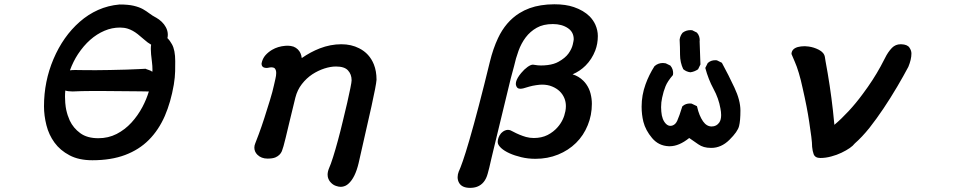

<svg xmlns="http://www.w3.org/2000/svg" viewBox="-20 -699 4540 910"><path d="M775.4 -534.2Q775.4 -526.4 773.4 -518.1L776.4 -515.6Q784.2 -507.8 794.9 -489.3Q810.5 -461.9 810.5 -409.2Q810.5 -388.7 810.1 -361.1Q809.6 -333.5 803.7 -297.4Q789.6 -215.3 761.2 -149.4Q731.9 -82.5 685.5 -35.9Q639.2 10.7 572.8 35.6Q506.3 60.5 418 60.5Q353.5 60.5 309.6 37.1Q265.1 13.7 238.3 -23.2Q211.4 -60.1 200 -105.7Q188.5 -151.4 188.5 -195.3Q188.5 -313 233.4 -418.9Q279.3 -526.9 357.9 -595.7Q397.9 -630.9 445.1 -651.9Q492.2 -672.9 546.4 -677.7H546.9Q587.9 -677.7 613.8 -671.6Q639.6 -665.5 657.2 -655.8Q674.3 -646 688 -635.5Q701.7 -625 718.3 -616.2H718.8Q751 -597.7 765.6 -570.8Q775.4 -553.2 775.4 -534.2ZM591.3 -266.6 476.6 -267.6H406.7Q367.2 -267.6 326.7 -265.6H326.2H323.2Q301.3 -265.6 289.6 -270Q288.1 -256.3 288.1 -240.5Q288.1 -224.6 289.3 -211.7Q290.5 -198.7 291.5 -191.9Q292.5 -185.1 293.9 -178.5Q295.4 -171.9 297.1 -165.5Q298.8 -159.2 300.8 -152.8Q305.2 -140.1 310.5 -127.9Q327.6 -91.8 360.4 -67.9Q393.1 -43.9 446.3 -43.9Q493.2 -43.9 532.7 -64Q572.3 -84.5 602.8 -117.7Q633.3 -150.9 655.3 -192.4Q674.3 -228.5 685.5 -265.6H674.8Q664.1 -265.6 647 -266.1Q619.1 -266.6 591.3 -266.6ZM311.5 -365.7Q321.8 -367.2 336.7 -367.2Q351.6 -367.2 374.5 -366.7Q428.7 -365.7 501 -367.2L580.1 -369.1Q615.7 -370.1 640.9 -371.6Q666 -373 668 -373H671.4L672.9 -371.6Q678.2 -369.6 684.1 -367.7Q694.3 -364.7 702.1 -358.9Q702.6 -363.8 702.6 -368.7Q702.6 -386.2 700.2 -405.3Q694.8 -445.8 694.8 -466.8Q694.8 -478.5 696.3 -487.3Q679.7 -496.6 663.1 -511.7Q652.3 -520.5 644.5 -527.3Q636.7 -534.2 632.8 -537.1Q609.9 -555.2 585.9 -563Q568.8 -568.4 548.8 -568.4Q510.3 -568.4 475.1 -553.2Q402.8 -522.5 349.6 -442.4Q327.1 -408.2 311.5 -365.7Z M1572.3 -383.8Q1546.9 -383.8 1517.3 -374.3Q1487.8 -364.7 1460 -346.7Q1432.1 -328.1 1410.6 -300.3Q1389.2 -272.9 1379.9 -236.3Q1361.3 -162.1 1351.1 -117.7Q1330.6 -30.3 1323.7 -6.3Q1320.8 1.5 1319.1 7.8Q1317.4 14.2 1315.9 17.6Q1307.6 37.1 1285.6 46.9Q1272 52.7 1248 52.7Q1218.3 52.7 1199.7 34.2Q1185.5 20 1185.5 0.5Q1185.5 -9.3 1189.7 -19.3Q1193.8 -29.3 1206.5 -63.2Q1219.2 -97.2 1232.9 -139.6Q1246.6 -182.1 1259.5 -224.4Q1272.5 -266.6 1278.3 -294.4Q1281.2 -308.6 1285.2 -324.7Q1289.1 -340.8 1289.1 -353Q1289.1 -367.2 1282.2 -375Q1277.3 -379.9 1264.6 -379.9Q1260.7 -379.9 1256.3 -378.9Q1249 -377 1243.7 -377Q1226.6 -377 1221.7 -387.2Q1219.7 -391.6 1219.7 -397.5V-398.4Q1224.1 -421.4 1238.3 -437.5Q1252 -452.6 1269.5 -462.9Q1296.9 -479 1332 -481.9Q1337.9 -482.4 1344.5 -482.4Q1351.1 -482.4 1357.9 -481.2Q1364.7 -480 1371.1 -478Q1383.3 -473.1 1391.6 -464.8Q1399.9 -456.5 1404.3 -446.5Q1408.7 -436.5 1410.2 -423.8Q1451.7 -452.6 1495.6 -469.7Q1546.4 -489.3 1597.7 -489.3Q1645 -489.3 1682.1 -470.2Q1731 -445.8 1752 -393.6Q1764.6 -361.8 1764.6 -321.3V-320.8Q1762.7 -294.9 1740.7 -195.3Q1718.8 -95.7 1679.7 74.2Q1663.1 144 1631.3 171.9Q1618.7 183.6 1601.6 186Q1597.7 186.5 1593.8 186.5Q1585.4 186.5 1572.3 182.1Q1559.1 177.7 1548.8 167Q1537.6 156.2 1533.7 139.6Q1532.7 134.3 1532.7 128.9Q1532.7 114.7 1539.6 98.1Q1547.4 81.1 1558.6 45.7Q1569.8 10.3 1581.5 -33Q1593.3 -76.2 1604.5 -123.5Q1628.9 -222.2 1640.6 -281.2Q1646.5 -310.5 1646.5 -318.4Q1646.5 -346.7 1629.4 -365.2Q1612.8 -383.8 1572.3 -383.8Z M2488.8 -288.6Q2466.8 -281.7 2459.5 -280Q2452.1 -278.3 2448.5 -278.3Q2444.8 -278.3 2441.9 -278.8Q2439 -279.3 2436 -280.3Q2430.2 -283.2 2427.5 -289.8Q2424.8 -296.4 2424.8 -301Q2424.8 -305.7 2425.8 -310.5Q2430.2 -329.1 2450.2 -353Q2464.8 -370.6 2480.2 -381.6Q2495.6 -392.6 2505.9 -392.6Q2508.8 -392.6 2516.6 -391.1Q2529.3 -388.7 2544.4 -388.7Q2559.6 -388.7 2575.2 -390.6Q2606.4 -394.5 2627 -406.2Q2658.7 -423.8 2674.3 -445.3Q2689.9 -467.3 2694.6 -487.5Q2699.2 -507.8 2699.2 -512.7Q2699.2 -546.9 2671.9 -565.4Q2643.1 -585 2600.6 -585Q2554.7 -585 2523.9 -567.4Q2492.7 -549.8 2471.4 -521.5Q2450.2 -493.2 2437.5 -458Q2424.3 -421.9 2416.5 -385.7Q2404.3 -344.7 2377.9 -232.9Q2372.6 -210.4 2328.1 -27.3Q2316.4 21.5 2309.1 51.8Q2297.9 102.5 2291.5 124Q2278.8 171.9 2241.2 186Q2226.6 191.4 2208 191.4Q2169.4 191.4 2155.8 167.5Q2148.9 155.3 2148.9 140.6Q2148.9 127.4 2154.8 112.3L2155.3 111.8Q2161.6 98.6 2173.8 63.7Q2186 28.8 2204.1 -33.2Q2246.6 -179.2 2301.8 -406.2Q2316.9 -468.3 2340.3 -518.1Q2377 -596.2 2441.9 -636.7Q2487.3 -665 2543.9 -673.8Q2573.7 -678.7 2607.4 -678.7Q2661.6 -678.7 2699.7 -665.5Q2745.6 -649.9 2774.4 -621.6Q2792 -603.5 2801.8 -582Q2813.5 -555.2 2813.5 -528.3Q2813.5 -491.7 2801.3 -459.5Q2785.2 -418 2755.4 -388.2Q2729 -361.8 2693.8 -346.7Q2723.1 -337.9 2745.1 -315.9Q2752.4 -308.6 2758.3 -300.3Q2772.9 -279.8 2779.1 -255.1Q2785.2 -230.5 2785.2 -207Q2785.2 -152.8 2765.6 -105.5Q2746.1 -57.1 2710.2 -21.7Q2674.3 13.7 2625 33.7Q2575.7 53.7 2517.6 53.7Q2482.4 53.7 2450.9 46.1Q2419.4 38.6 2395 27.6Q2370.6 16.6 2355.5 2.9L2352.1 -0.5Q2338.9 -13.7 2338.9 -26.4Q2338.9 -35.6 2342.8 -46.4Q2346.7 -57.6 2354.5 -66.9L2356.9 -69.3Q2364.3 -76.7 2372.3 -80.1Q2380.4 -83.5 2386.7 -83.5Q2393.1 -83.5 2398.9 -81.5Q2402.3 -80.6 2410.6 -75.7Q2442.4 -58.6 2473.1 -49.8Q2491.2 -44.9 2509.8 -44.9Q2546.9 -44.9 2575.2 -59.1Q2603.5 -73.7 2623 -96.2Q2651.4 -128.4 2659.7 -171.9Q2662.1 -184.6 2662.1 -195.8Q2662.1 -216.3 2654.8 -233.9Q2638.7 -272 2596.7 -289.1Q2575.7 -297.9 2548.8 -297.9Q2538.6 -297.9 2521.5 -295.4Q2504.4 -293 2488.8 -288.6Z M3154.3 -5.9Q3152.3 -5.9 3149.9 -5.9Q3101.6 -7.8 3070.6 -44.7Q3039.6 -81.5 3029.3 -122.1Q3021 -155.8 3021 -193.4Q3021 -248 3039.6 -299.3Q3055.7 -344.2 3082 -385.3L3082.5 -385.7Q3099.1 -400.4 3122.1 -400.4Q3127.9 -400.4 3135.3 -398.9L3157.2 -388.2Q3165 -378.9 3167.7 -369.9Q3170.4 -360.8 3170.4 -352.5Q3170.4 -349.1 3169.4 -343.3Q3143.6 -313.5 3134.3 -290Q3124.5 -266.1 3118.2 -235.8Q3113.3 -214.4 3113.3 -190.9Q3113.3 -181.2 3114.3 -170.4Q3117.2 -131.3 3136.7 -111.8Q3146.5 -102.5 3157.2 -102.5Q3169.9 -102.5 3180.2 -112.3Q3185.5 -117.7 3189.5 -126Q3199.7 -148.4 3213.9 -194.8L3215.8 -196.3Q3229.5 -208.5 3250 -208.5Q3252.9 -208.5 3257.8 -208L3283.2 -195.8L3284.2 -192.4Q3293.5 -150.9 3312 -124Q3329.1 -99.6 3353 -99.6Q3376.5 -99.6 3389.6 -119.1Q3397.9 -131.8 3397.9 -153.8Q3397.9 -168 3394.5 -185.1Q3386.2 -232.9 3361.8 -277.6Q3337.4 -322.3 3322.8 -377L3334.5 -400.4L3335.9 -401.4Q3349.6 -413.6 3370.1 -413.6Q3373 -413.6 3377.9 -413.1L3401.4 -401.4Q3433.6 -342.3 3460.9 -283.7Q3489.3 -223.6 3489.3 -174.8Q3489.3 -127 3482.9 -101.6Q3476.6 -75.2 3437 -36.1Q3398.4 2 3351.1 2Q3331.1 2 3316.7 -2.2Q3302.2 -6.3 3289.6 -15.1Q3268.6 -29.3 3246.6 -44.9Q3198.2 -5.9 3154.3 -5.9ZM3218.3 -371.1Q3203.1 -403.3 3203.1 -439.9Q3203.1 -475.6 3201.2 -511.2Q3203.6 -529.8 3215.3 -543.9Q3231.4 -556.2 3252.4 -556.2Q3255.9 -556.2 3260.7 -555.7L3283.2 -544.4Q3291 -535.2 3293.7 -526.1Q3296.4 -517.1 3296.4 -508.8Q3296.4 -505.9 3295.9 -502.9L3299.8 -393.6L3288.6 -370.6Q3271.5 -358.9 3252 -356.4Q3232.9 -358.9 3219.7 -370.1Z M3731.4 -444.8Q3732.9 -467.8 3761.2 -476.1Q3775.4 -480 3794.9 -480Q3801.3 -480 3812.5 -478.5Q3837.4 -475.1 3860.4 -463.4Q3886.2 -450.2 3889.6 -428.7L3892.6 -409.7Q3914.6 -292.5 3927.7 -175.8Q3931.6 -140.6 3934.6 -107.4Q3967.3 -134.8 4002.2 -172.4Q4037.1 -210 4069.3 -253.9Q4118.7 -319.8 4153.8 -384.3Q4163.1 -400.9 4174.8 -424.3Q4188 -451.7 4207.5 -472.2Q4224.6 -489.3 4248.5 -489.3Q4250 -489.3 4251.5 -489.3Q4280.8 -488.3 4290.5 -473.1Q4299.8 -459.5 4299.8 -445.3Q4299.8 -417.5 4285.2 -382.3Q4262.7 -339.8 4232.9 -289.1Q4167 -177.2 4101.1 -93.3Q4065.4 -48.8 4031.2 -19Q4015.1 2.4 3968.3 24.9Q3946.3 35.6 3919.9 42.5Q3893.6 49.8 3868.2 49.8Q3843.3 49.8 3836.4 31.7Q3831.1 17.6 3829.1 -3.4V-3.9Q3829.1 -21 3825.2 -51.5Q3821.3 -82 3815.4 -120.6Q3805.2 -189.9 3784.2 -281.2Q3775.9 -320.3 3766.1 -353Q3756.3 -385.7 3747.6 -404.8Q3738.8 -423.8 3731.4 -442.9Z"/></svg>

Font: Bakudai
Style: Bold
Weight: 700
Version: Version 1.48